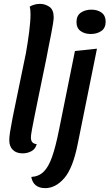

<svg xmlns="http://www.w3.org/2000/svg" viewBox="-20 -774 567 994"><path d="M97 20Q65 20 46.5 2Q28 -16 28 -48Q28 -64 32 -90.5Q36 -117 45.5 -165.5Q55 -214 72 -294.5Q89 -375 114 -498Q124 -554 131 -609Q138 -664 138 -701Q138 -724 134 -740Q144 -746 158 -750Q172 -754 187 -754Q213 -754 235.5 -739Q258 -724 258 -684Q258 -676 254.5 -652Q251 -628 244.5 -596Q238 -564 231.5 -531Q225 -498 220 -471Q196 -355 181 -281.5Q166 -208 157.5 -166Q149 -124 145.5 -104Q142 -84 141 -76Q140 -68 140 -62Q140 -30 170 -28Q164 -3 143 8.5Q122 20 97 20ZM450 -598Q418 -598 397 -613.5Q376 -629 376 -660Q376 -693 398.5 -708.5Q421 -724 453 -724Q485 -724 506 -708.5Q527 -693 527 -662Q527 -629 504.5 -613.5Q482 -598 450 -598ZM214 200Q184 200 165.5 185.5Q147 171 142 142Q180 140 205.5 115.5Q231 91 249.5 38.5Q268 -14 285 -99L368 -510L482 -522L383 -32Q358 96 313 148Q268 200 214 200Z"/></svg>

Font: Sansita Swashed
Style: Regular
Weight: 400
Designer: Pablo Cosgaya
Foundry: Omnibus-Type
Version: Version 1.003; ttfautohint (v1.8.3)